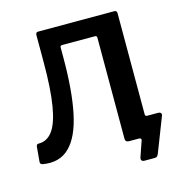

<svg xmlns="http://www.w3.org/2000/svg" viewBox="-124 -856 1053 1101"><g transform="rotate(-15 403.0 -305.5)"><path d="M599 131Q587 131 582 124.5Q577 118 581 106L613 13Q615 7 611 3.5Q607 0 601 0H561L668 -126Q668 -114 680 -114H745Q756 -114 761 -107.5Q766 -101 761 -90L684 108Q680 119 675 125Q670 131 659 131ZM653 -742Q668 -742 668 -725V-18Q668 -9 664 -4.5Q660 0 649 0H543Q520 0 520 -20V-621Q520 -632 508 -632H314Q302 -632 302 -621V-558Q302 -363 274.5 -232.5Q247 -102 186.5 -43Q126 16 29 -1Q15 -4 15 -17L23 -107Q25 -122 38 -121Q87 -120 120 -164Q153 -208 169.5 -306.5Q186 -405 186 -565V-725Q186 -742 201 -742Z"/></g></svg>

Font: Libre Franklin SemiBold
Style: Regular
Weight: 600
Designer: Pablo Impallari, Rodrigo Fuenzalida, Nhung Nguyen
Foundry: Impallari Type
Version: Version 3.000